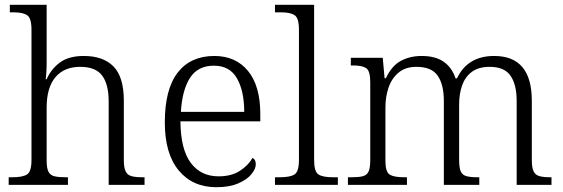

<svg xmlns="http://www.w3.org/2000/svg" viewBox="-20 -780 2375 810"><path d="M266.6 -32.2V0H16.6V-32.2H32.7Q75.7 -32.2 94.2 -44.2Q112.8 -56.2 112.8 -105V-654.8Q112.8 -704.1 94.2 -716.1Q75.7 -728 36.6 -728H21.5V-759.8H176.8V-514.2Q176.8 -493.2 175.3 -471.7Q173.8 -450.2 172.4 -445.8H176.8Q194.8 -487.8 232.2 -515.9Q269.5 -543.9 333.5 -543.9Q415.5 -543.9 459 -499.5Q502.4 -455.1 502.4 -355V-105Q502.4 -71.8 510.3 -56.6Q517.6 -41.5 534.7 -36.9Q551.8 -32.2 579.6 -32.2H589.8V0H438.5V-352.1Q438.5 -423.8 411.1 -460.9Q383.8 -498 318.4 -498Q250.5 -498 213.6 -454.1Q176.8 -410.2 176.8 -326.2V-102.1Q176.8 -70.3 184.6 -55.4Q192.4 -40.5 209.7 -36.4Q227.1 -32.2 255.4 -32.2Z M893.1 9.8Q792.5 9.8 733.9 -61Q675.3 -131.8 675.3 -263.2Q675.3 -403.8 729.7 -473.9Q784.2 -543.9 884.3 -543.9Q974.1 -543.9 1026.1 -481Q1078.1 -418 1078.1 -298.8V-268.1H741.2Q742.2 -149.9 784.7 -93Q827.1 -36.1 902.3 -36.1Q956.1 -36.1 991.7 -59.1Q1027.3 -82 1045.4 -113.8Q1059.1 -107.4 1059.1 -86.9Q1059.1 -67.9 1041 -45.4Q1022.9 -22.9 985.6 -6.6Q948.2 9.8 893.1 9.8ZM743.2 -308.1H1010.3Q1010.3 -396 979.7 -449.5Q949.2 -502.9 882.3 -502.9Q814.5 -502.9 781.5 -451.4Q748.5 -399.9 743.2 -308.1Z M1405.3 -32.2V0H1140.1V-32.2H1161.1Q1204.1 -32.2 1222.7 -44.2Q1241.2 -56.2 1241.2 -105V-654.8Q1241.2 -704.1 1222.7 -716.1Q1204.1 -728 1166 -728H1140.1V-759.8H1305.2V-105Q1305.2 -56.2 1323.2 -44.2Q1341.3 -32.2 1384.3 -32.2Z M1696.8 -32.2V0H1447.8V-32.2H1464.8Q1494.1 -32.2 1510.7 -36.6Q1527.8 -41 1534.9 -56.4Q1542 -71.8 1542 -105V-433.1Q1542 -481 1524.9 -492.4Q1507.8 -503.9 1469.7 -503.9H1460V-536.1H1594.7L1602.5 -450.2H1607.9Q1632.8 -502.9 1671.4 -523.4Q1710 -543.9 1758.8 -543.9Q1816.9 -543.9 1851.8 -519.5Q1886.7 -495.1 1901.9 -449.2H1907.7Q1952.6 -543.9 2064.9 -543.9Q2223.6 -543.9 2223.6 -355V-105Q2223.6 -71.8 2231.4 -56.6Q2238.8 -41.5 2255.9 -36.9Q2272.9 -32.2 2300.8 -32.2H2306.6V0H2159.7V-354Q2159.7 -422.9 2133.8 -460.4Q2107.9 -498 2045.9 -498Q1999 -498 1970.2 -476.6Q1941.9 -455.1 1929.4 -419.4Q1917 -383.8 1917 -339.8V-105Q1917 -72.8 1923.8 -56.6Q1930.7 -41.5 1947.8 -36.9Q1964.8 -32.2 1993.7 -32.2H2002V0H1852.5V-354Q1852.5 -422.9 1826.7 -460.4Q1800.8 -498 1736.8 -498Q1690.4 -498 1662.1 -474.1Q1632.8 -450.2 1619.4 -411.1Q1606 -372.1 1606 -326.2V-102.1Q1606 -54.2 1624.3 -43.2Q1642.6 -32.2 1685.5 -32.2Z"/></svg>

Font: Koh Santepheap Light
Style: Regular
Weight: 300
Designer: Danh Hong
Version: Version 2.002; ttfautohint (v1.8.3)